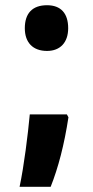

<svg xmlns="http://www.w3.org/2000/svg" viewBox="-20 -578 356 735"><path d="M160 -383C210 -383 241 -415 241 -470C241 -527 213 -558 160 -558C104 -558 75 -527 75 -470C75 -415 106 -383 160 -383ZM236 -140H94C87 -64 72 57 55 137H174C203 64 226 -24 242 -129Z"/></svg>

Font: Noto Sans Devanagari ExtraCondensed ExtraBold
Style: Regular
Weight: 800
Width: 2
Designer: Jelle Bosma - Monotype Design Team
Foundry: Monotype Imaging Inc.
Version: Version 2.004